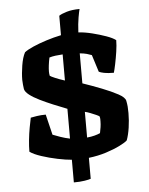

<svg xmlns="http://www.w3.org/2000/svg" viewBox="-55 -725 688 886"><g transform="rotate(-5 289.0 -282.5)"><path d="M251 115V10Q224 8 185.5 0Q147 -8 112 -19.5Q77 -31 59 -44Q59 -69 62 -98Q65 -127 70 -154.5Q75 -182 79 -200Q88 -202 107.5 -205Q127 -208 149 -208L172 -113Q184 -108 207 -100Q230 -92 251 -88V-226Q220 -238 187.5 -251.5Q155 -265 126.5 -279Q98 -293 80 -307Q62 -321 59 -334Q58 -341 56.5 -354Q55 -367 55 -377Q55 -406 61 -443.5Q67 -481 79 -503Q93 -514 120.5 -526Q148 -538 182.5 -549Q217 -560 251 -567V-657Q262 -665 287.5 -672.5Q313 -680 347 -680Q344 -670 339 -641.5Q334 -613 332 -573Q362 -571 396 -562.5Q430 -554 459.5 -543.5Q489 -533 503 -522Q503 -499 498.5 -469Q494 -439 488.5 -412.5Q483 -386 479 -373Q451 -373 434 -376.5Q417 -380 410 -384L385 -463Q375 -467 362.5 -470.5Q350 -474 330 -476V-337Q374 -322 417.5 -305Q461 -288 491.5 -271.5Q522 -255 525 -239Q528 -224 529 -211.5Q530 -199 530 -182Q530 -148 525 -114.5Q520 -81 511 -57Q502 -48 475 -34.5Q448 -21 410.5 -9Q373 3 330 8V105Q323 108 301.5 111.5Q280 115 251 115ZM330 -86Q350 -88 365 -92Q380 -96 391 -101Q394 -115 396 -128.5Q398 -142 398 -155Q398 -160 398 -165.5Q398 -171 396 -178Q393 -181 380.5 -186.5Q368 -192 354 -197.5Q340 -203 330 -205ZM251 -357V-478Q233 -477 217.5 -475Q202 -473 189 -469Q185 -450 183 -433.5Q181 -417 181 -404Q181 -400 181.5 -395Q182 -390 183 -385Q188 -381 207 -373Q226 -365 251 -357Z"/></g></svg>

Font: Texturina Medium 12pt Black
Style: Regular
Weight: 900
Version: Version 1.002